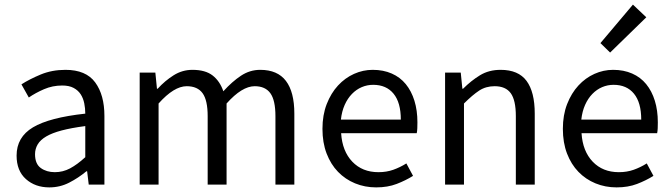

<svg xmlns="http://www.w3.org/2000/svg" viewBox="-20 -801 2912 833"><path d="M194 12Q133 12 92.5 -24Q52 -60 52 -126Q52 -206 123 -248.5Q194 -291 350 -308Q350 -331 345.5 -353Q341 -375 330 -392Q319 -409 299.5 -419.5Q280 -430 250 -430Q208 -430 171 -414Q134 -398 105 -378L73 -435Q107 -457 156 -477.5Q205 -498 264 -498Q353 -498 393 -443.5Q433 -389 433 -298V0H365L358 -58H355Q320 -29 280 -8.5Q240 12 194 12ZM218 -54Q253 -54 284 -70.5Q315 -87 350 -119V-254Q289 -246 247.5 -235Q206 -224 180.5 -209Q155 -194 143.5 -174.5Q132 -155 132 -132Q132 -90 157 -72Q182 -54 218 -54Z M586 0V-486H654L661 -416H664Q696 -451 733.5 -474.5Q771 -498 815 -498Q871 -498 902.5 -473.5Q934 -449 949 -405Q987 -447 1025.5 -472.5Q1064 -498 1109 -498Q1184 -498 1220.5 -450Q1257 -402 1257 -308V0H1175V-297Q1175 -366 1153 -396.5Q1131 -427 1085 -427Q1030 -427 963 -352V0H881V-297Q881 -366 859 -396.5Q837 -427 790 -427Q735 -427 668 -352V0Z M1612 12Q1563 12 1520.5 -5.5Q1478 -23 1446.5 -55.5Q1415 -88 1397 -135Q1379 -182 1379 -242Q1379 -302 1397.5 -349.5Q1416 -397 1446.5 -430Q1477 -463 1516 -480.5Q1555 -498 1597 -498Q1643 -498 1679.5 -482Q1716 -466 1740.5 -436Q1765 -406 1778 -364Q1791 -322 1791 -270Q1791 -257 1790.5 -244.5Q1790 -232 1788 -223H1460Q1465 -145 1508.5 -99.5Q1552 -54 1622 -54Q1657 -54 1686.5 -64.5Q1716 -75 1743 -92L1772 -38Q1740 -18 1701 -3Q1662 12 1612 12ZM1459 -282H1719Q1719 -356 1687.5 -394.5Q1656 -433 1599 -433Q1573 -433 1549.5 -423Q1526 -413 1507 -393.5Q1488 -374 1475.5 -346Q1463 -318 1459 -282Z M1911 0V-486H1979L1986 -416H1989Q2024 -451 2062.5 -474.5Q2101 -498 2152 -498Q2229 -498 2264.5 -450Q2300 -402 2300 -308V0H2218V-297Q2218 -366 2196 -396.5Q2174 -427 2126 -427Q2088 -427 2059 -408Q2030 -389 1993 -352V0Z M2627 -573 2585 -614 2726 -781 2784 -726ZM2655 12Q2606 12 2563.5 -5.5Q2521 -23 2489.5 -55.5Q2458 -88 2440 -135Q2422 -182 2422 -242Q2422 -302 2440.5 -349.5Q2459 -397 2489.5 -430Q2520 -463 2559 -480.5Q2598 -498 2640 -498Q2686 -498 2722.5 -482Q2759 -466 2783.5 -436Q2808 -406 2821 -364Q2834 -322 2834 -270Q2834 -257 2833.5 -244.5Q2833 -232 2831 -223H2503Q2508 -145 2551.5 -99.5Q2595 -54 2665 -54Q2700 -54 2729.5 -64.5Q2759 -75 2786 -92L2815 -38Q2783 -18 2744 -3Q2705 12 2655 12ZM2502 -282H2762Q2762 -356 2730.5 -394.5Q2699 -433 2642 -433Q2616 -433 2592.5 -423Q2569 -413 2550 -393.5Q2531 -374 2518.5 -346Q2506 -318 2502 -282Z"/></svg>

Font: TypoPRO Source Sans Pro
Style: Regular
Weight: 400
Designer: Paul D. Hunt
Foundry: Adobe Systems Incorporated
Version: Version 2.020;PS 2.000;hotconv 1.0.86;makeotf.lib2.5.63406